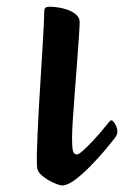

<svg xmlns="http://www.w3.org/2000/svg" viewBox="-20 -544 373 577"><path d="M166.3 13.3Q161.4 13.3 150.2 9.2Q139 5.1 126.5 -2.1Q114 -9.3 104.6 -17.8Q95.2 -26.2 92.9 -34.8Q91.2 -39.8 90.9 -50Q90.6 -60.2 90.6 -77.8Q91.3 -101.5 92.8 -138.6Q94.3 -175.8 96.8 -220.1Q99.3 -264.5 102.2 -309.8Q105 -355.1 107.5 -396.2Q110 -437.3 111.5 -467.2Q113 -497.1 113 -509.8Q113 -516.9 116.2 -520.3Q119.4 -523.7 128.7 -523.7Q149 -523.7 170.1 -518.5Q191.2 -513.4 205.3 -503Q219.4 -492.7 219.4 -476.9Q219.4 -466 217.1 -433.1Q214.7 -400.1 211.6 -356.1Q208.4 -312 204.8 -266.8Q201.3 -221.5 198.9 -185Q196.6 -148.5 196.6 -131Q196.6 -97.2 199.8 -88.6Q203 -79.9 211.1 -79.9Q216.8 -79.9 229.6 -91.5Q242.4 -103.1 257.8 -119.3Q273.1 -135.5 286.3 -151.4Q299.4 -167.3 305.9 -175.1Q308.8 -178.4 310.5 -180.4Q312.1 -182.4 314.4 -182.4Q319 -182.4 325.8 -171.3Q332.7 -160.3 332.7 -148.7Q332.7 -139.6 327.3 -132.5Q316.5 -117.8 296.2 -93.6Q275.8 -69.5 251.8 -44.9Q227.9 -20.2 205.3 -3.5Q182.6 13.3 166.3 13.3Z"/></svg>

Font: Briem Hand Thin
Style: Regular
Weight: 100
Designer: Gunnlaugur SE Briem, Eben Sorkin
Foundry: Sorkin Type Co.
Version: Version 1.003